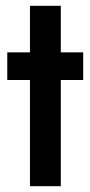

<svg xmlns="http://www.w3.org/2000/svg" viewBox="-20 -640 311 660"><path d="M5 -460H83V-620H189V-460H266V-365H189V0H83V-365H5Z"/></svg>

Font: Jost* Medium
Style: Regular
Weight: 500
Version: Version 3.7